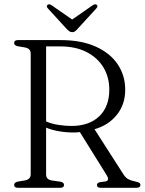

<svg xmlns="http://www.w3.org/2000/svg" viewBox="-20 -890 686 910"><path d="M573.5 -464.5Q573.5 -395.5 534 -346Q494.5 -296.5 428 -277.5L565.5 -63Q575.5 -47.5 588 -40.8Q600.5 -34 618.5 -30.5Q635 -27 640.2 -23.5Q645.5 -20 645.5 -13.5Q645.5 0 627.5 0H457Q439.5 0 439.5 -13.5Q439.5 -23 453.5 -26.5L479.5 -30Q501 -34 486 -59L358.5 -264Q343.5 -262 329 -262Q294.5 -262 260.2 -267.8Q226 -273.5 198.5 -285V-64Q198.5 -39.5 224 -35L268 -28.5Q283.5 -25 283.5 -13.5Q283.5 0 266 0H65Q47 0 47 -13.5Q47 -25 63 -29L99 -35Q125.5 -40.5 125.5 -64V-636.5Q125.5 -659.5 99 -665L63 -671Q47 -675 47 -686.5Q47 -700 65 -700H267.5Q365 -700 433.5 -669.2Q502 -638.5 537.8 -585.2Q573.5 -532 573.5 -464.5ZM198.5 -670V-314.5Q226 -302.5 258.8 -297.8Q291.5 -293 318 -293Q402 -293 450 -338.5Q498 -384 498 -465.5Q498 -524.5 470 -570.8Q442 -617 390 -643.5Q338 -670 266 -670ZM348 -753.5Q341.5 -746 336 -741.8Q330.5 -737.5 322.5 -737.5Q314.5 -737.5 308.5 -741.8Q302.5 -746 295.5 -753.5L207 -850Q197.5 -860.5 206 -867.5Q213.5 -873 225.5 -864.5L322 -797.5L418.5 -864.5Q431 -873 438 -867.5Q446.5 -861 436.5 -850Z"/></svg>

Font: Fraunces 72pt S050 Light
Style: Regular
Weight: 300
Version: Version 1.000; ttfautohint (v1.8.3)